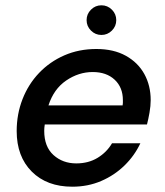

<svg xmlns="http://www.w3.org/2000/svg" viewBox="-20 -693 622 725"><path d="M253 12Q157 12 100 -45Q43 -102 43 -198Q43 -262 65 -318.5Q87 -375 127.5 -417.5Q168 -460 223 -484Q278 -508 344 -508Q409 -508 455 -482.5Q501 -457 525 -413.5Q549 -370 549 -315Q549 -293 544.5 -267.5Q540 -242 535 -223H149Q147 -210 147 -199Q147 -139 182 -107.5Q217 -76 268 -76Q314 -76 348.5 -97Q383 -118 403 -152H510Q488 -105 450 -68Q412 -31 362 -9.5Q312 12 253 12ZM330 -421Q277 -421 230 -389Q183 -357 163 -295H443Q444 -300 444 -304Q444 -304 444 -305Q444 -305 444 -306Q444 -306 444 -307Q444 -307 444 -308Q444 -308 444 -308V-311Q444 -311 444 -311V-312Q444 -314 444 -315Q444 -363 413 -392Q382 -421 330 -421ZM363 -561Q340 -561 323.5 -577.5Q307 -594 307 -617Q307 -640 323.5 -656.5Q340 -673 363 -673Q386 -673 402.5 -656.5Q419 -640 419 -617Q419 -594 402.5 -577.5Q386 -561 363 -561Z"/></svg>

Font: Ultramarine Medium
Style: Italic
Weight: 500
Italic angle: -10°
Designer: Colophon Foundry, Jonny Pinhorn
Foundry: Colophon Foundry
Version: Version 1.200; ttfautohint (v1.8.3)